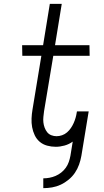

<svg xmlns="http://www.w3.org/2000/svg" viewBox="-20 -755 540 998"><path d="M205 223V172Q221 172 237 169Q253 166 268.5 159.5Q284 153 298 142Q312 131 322 117Q332 103 337.5 87Q343 71 346 55L358 -19Q339 -5 315.5 1.5Q292 8 270 8Q247 8 225 2Q203 -4 186.5 -18Q170 -32 160.5 -52Q151 -72 147 -94Q143 -116 144 -139.5Q145 -163 149 -186L195 -465H96L95 -520H204L239 -735H301L266 -520H445L446 -465H257L209 -177Q207 -162 205.5 -147.5Q204 -133 205.5 -119Q207 -105 212 -91.5Q217 -78 225.5 -67.5Q234 -57 247 -52Q260 -47 274 -47Q288 -47 302.5 -52Q317 -57 328.5 -67Q340 -77 348.5 -89.5Q357 -102 363 -115.5Q369 -129 373 -143Q377 -157 379 -171L380 -176H441L403 55Q399 78 391 100.5Q383 123 369.5 143Q356 163 336.5 179Q317 195 295.5 205Q274 215 251 219Q228 223 205 223Z"/></svg>

Font: Iosevka Light Oblique
Style: Regular
Weight: 300
Italic angle: -9°
Monospace: yes
Designer: Belleve Invis
Foundry: Belleve Invis
Version: Version 32.5.0; ttfautohint (v1.8.4)